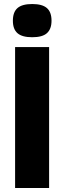

<svg xmlns="http://www.w3.org/2000/svg" viewBox="-20 -934 319 954"><path d="M140 -749Q90 -749 67 -769Q44 -789 44 -831Q44 -874 67 -894Q90 -914 140 -914Q190 -914 213 -894Q236 -874 236 -831Q236 -790 213.5 -769.5Q191 -749 140 -749ZM55 0V-700H224V0Z"/></svg>

Font: Georama
Style: Bold
Weight: 700
Designer: Jean-Baptiste Levee
Foundry: Production Type
Version: Version 1.000